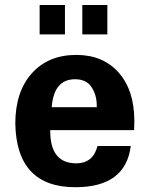

<svg xmlns="http://www.w3.org/2000/svg" viewBox="-20 -742 596 778"><path d="M415 -602.5H313.5V-721.7H415ZM243.2 -602.5H140.6V-721.7H243.2ZM523.4 -214.8H183.6V-210Q183.6 -81.1 288.1 -80.1Q357.4 -80.1 375 -150.4H509.8Q489.3 16.6 285.2 16.6Q46.9 16.6 42 -241.2Q42 -370.1 108.9 -444.8Q175.8 -519.5 289.1 -519.5Q397.5 -519.5 460.9 -447.8Q524.4 -376 524.4 -251Q524.4 -239.3 523.4 -214.8ZM372.1 -307.6V-314.5Q372.1 -356.4 351.1 -388.7Q330.1 -420.9 284.2 -420.9Q198.2 -420.9 189.5 -307.6Z"/></svg>

Font: FreeUniversal
Style: Bold
Weight: 700
Version: Version 1.001 March 22, 2017